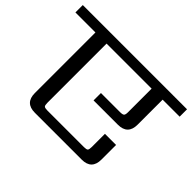

<svg xmlns="http://www.w3.org/2000/svg" viewBox="-146 -854 1085 1085"><g transform="rotate(45 396.5 -311.0)"><path d="M813 -622V-563H677V-363Q677 -284 598 -284H404V-343H557Q577 -343 583 -349Q589 -355 589 -374V-563H229V-90Q229 -70 234.5 -64.5Q240 -59 260 -59H552Q572 -59 577.5 -64.5Q583 -70 583 -90V-196H672V-79Q672 0 593 0H219Q140 0 140 -79V-563H-20V-622Z"/></g></svg>

Font: Sarpanch
Style: Regular
Weight: 400
Designer: Manushi Parikh (Devanagari and Latin), Jyotish Sonowal (Devanagari)
Foundry: Indian Type Foundry
Version: Version 2.004;PS 1.0;hotconv 1.0.78;makeotf.lib2.5.61930; tt